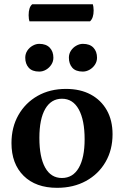

<svg xmlns="http://www.w3.org/2000/svg" viewBox="-20 -888 595 920"><path d="M253.6 12Q151.6 12 93.3 -45.5Q35 -103.1 35 -202.4Q35 -278.3 68.3 -336.8Q101.6 -395.4 160.4 -428.7Q219.3 -462 296.1 -462Q364.4 -462 414.4 -435.3Q464.3 -408.5 491.8 -359.9Q519.3 -311.2 519.3 -244.8Q519.3 -169.7 485.6 -111.7Q451.9 -53.6 391.9 -20.8Q331.9 12 253.6 12ZM276.6 -35.1Q329.2 -35.1 357.4 -83.7Q385.5 -132.3 385.5 -220.7Q385.5 -312.7 357.4 -363.8Q329.3 -414.9 276.9 -414.9Q225.2 -414.9 196.9 -366.4Q168.7 -317.8 168.7 -227.4Q168.7 -134.5 196.5 -84.8Q224.2 -35.1 276.6 -35.1ZM377 -545Q342.5 -545 326.3 -563.7Q310.1 -582.4 310.1 -611.5Q310.1 -630 319.8 -645Q329.5 -660 345.2 -668.9Q361 -677.9 377 -677.9Q410.5 -677.9 427.7 -659.5Q444.9 -641.1 444.9 -611.5Q444.9 -593.5 435.2 -578.5Q425.5 -563.4 409.7 -554.2Q393.9 -545 377 -545ZM167.9 -545Q134 -545 117.5 -563.7Q101 -582.4 101 -611.5Q101 -630 110.7 -645Q120.4 -660 136.2 -668.9Q151.9 -677.9 167.9 -677.9Q200.9 -677.9 218.4 -659.5Q235.8 -641.1 235.8 -611.5Q235.8 -593.5 226.1 -578.5Q216.4 -563.4 200.9 -554.2Q185.4 -545 167.9 -545ZM411.3 -785.8H121.1Q119.6 -790.1 118.4 -797.4Q117.2 -804.7 117.2 -814.9Q117.2 -853.7 134.6 -867.7H424.8Q426.2 -863.4 427.4 -855.6Q428.7 -847.8 428.7 -838.1Q428.7 -801.4 411.3 -785.8Z"/></svg>

Font: Petrona
Style: Regular
Weight: 400
Designer: Ringo R. Seeber
Foundry: Ringo R. Seeber
Version: Version 2.001; ttfautohint (v1.8.3)